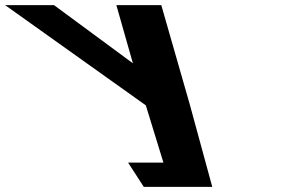

<svg xmlns="http://www.w3.org/2000/svg" viewBox="-421 -722 1151 741"><path d="M-401.1 -702.1 141.8 -315.4 209.7 -94.4H73.3L133.9 -0.9H238.4H398.2L311 -320.5L201.5 -702.1H28.1L91.9 -477.7L-212.4 -702.1Z"/></svg>

Font: Hussar
Style: BdOpOblSeven
Weight: 700
Foundry: Cannot Into Space Fonts
Version: Version 2.00